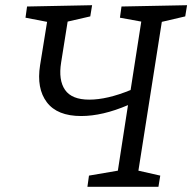

<svg xmlns="http://www.w3.org/2000/svg" viewBox="-20 -718 739 738"><path d="M596 -43 589 0H316L322 -43L433 -62L472 -314Q374 -272 292 -272Q200 -272 160 -325Q120 -378 134 -467L161 -634L78 -650L84 -693L334 -698L327 -655L240 -635L215 -478Q204 -410 230 -372.5Q256 -335 323 -335Q392 -335 482 -372L523 -635L441 -650L447 -693L699 -698L692 -655L602 -634L512 -62Z"/></svg>

Font: Bitter
Style: Italic
Weight: 400
Italic angle: -9°
Designer: Sol Matas, and Bitter project Authors
Foundry: Sol Matas
Version: Version 2.001